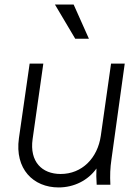

<svg xmlns="http://www.w3.org/2000/svg" viewBox="-20 -810 613 842"><path d="M237 12C305 12 366 -19 403 -71C402 -49 402 -27 404 0H464C462 -42 463 -72 469 -113L527 -531H467L422 -214C408 -117 340 -47 246 -47C164 -47 109 -101 123 -200L170 -531H110L63 -204C44 -69 126 12 237 12ZM221 -790 310 -640H370L303 -790Z"/></svg>

Font: Mluvka Light
Style: Italic
Weight: 300
Italic angle: -8°
Designer: Modified by Jiří Krblich, Original typeface by Gumpita Rahayu
Foundry: Gumpita Rahayu & Jiří Krblich
Version: Version 2.000;Glyphs 3.1.1 (3134)